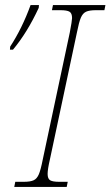

<svg xmlns="http://www.w3.org/2000/svg" viewBox="-20 -734 434 754"><path d="M40 -20H73Q99 -20 112 -26Q125 -32 132.5 -49.5Q140 -67 148 -108L254 -606Q263 -653 263 -663Q263 -682 253 -688Q243 -694 217 -694H184L188 -714H394L390 -694H357Q331 -694 318 -688Q305 -682 297.5 -664.5Q290 -647 282 -606L176 -108Q167 -69 167 -51Q167 -32 177 -26Q187 -20 213 -20H246L242 0H36ZM20 -551Q67 -623 100 -714H133L132 -703Q87 -606 31 -539H19Z"/></svg>

Font: Noto Serif NarrowThin
Style: Italic
Weight: 250
Width: 4
Italic angle: -12°
Designer: Monotype Design Team
Foundry: Monotype Imaging Inc.
Version: Version 1.001